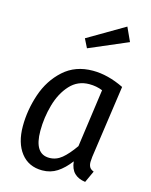

<svg xmlns="http://www.w3.org/2000/svg" viewBox="-120 -875 760 965"><g transform="rotate(15 259.5 -392.5)"><path d="M474 -497 420 -119Q418 -99 418 -92Q418 -76 424 -65.5Q430 -55 446 -49L418 12Q381 7 360.5 -13.5Q340 -34 336 -73Q305 -32 271 -10Q237 12 194 12Q123 12 83 -39.5Q43 -91 43 -178Q43 -262 71 -345Q99 -428 160 -483Q221 -538 312 -538Q390 -538 474 -497ZM134 -178Q134 -58 212 -58Q248 -58 277 -82Q306 -106 339 -153L381 -455Q349 -468 312 -468Q252 -468 212 -424.5Q172 -381 153 -314Q134 -247 134 -178ZM454 -725 253 -639 230 -685 421 -797Z"/></g></svg>

Font: Fira Sans Condensed
Style: Italic
Weight: 400
Width: 3
Italic angle: -8°
Designer: bBox Type GmbH & Carrois Corporate GbR & Edenspiekermann AG
Foundry: bBox Type GmbH & Carrois Corporate GbR & Edenspiekermann AG
Version: Version 4.301